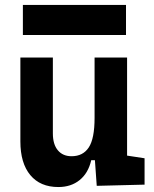

<svg xmlns="http://www.w3.org/2000/svg" viewBox="-20 -752 626 782"><path d="M217.8 9.8Q143.9 9.8 103.5 -38.8Q63 -87.4 63 -175.8V-517.6H195.3V-208.5Q195.3 -164.1 215.6 -139.9Q235.8 -115.7 271.5 -115.7Q318 -115.7 341.6 -151.6Q365.2 -187.5 365.2 -272L391.6 -99.6H351.6Q339.5 -46.9 304.4 -18.6Q269.3 9.8 217.8 9.8ZM374 4.9 365.2 -119.1V-210H497.6V-118.2L568.8 -107.4V0ZM365.2 -146.5V-517.6H497.6V-175.8ZM73.2 -609.4V-731.9H493.2V-609.4Z"/></svg>

Font: Cascadia Mono PL
Style: Regular
Weight: 400
Monospace: yes
Designer: Aaron Bell
Foundry: Saja Typeworks
Version: Version 2102.003